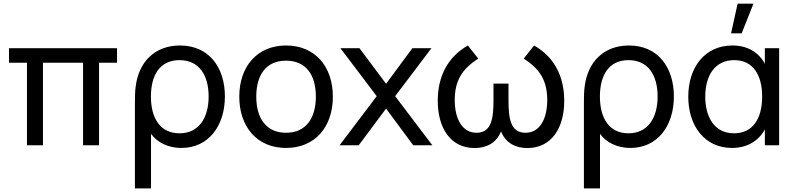

<svg xmlns="http://www.w3.org/2000/svg" viewBox="-20 -808 4424 1068"><path d="M219 0V-459H442V0H531V-459H631V-540H30V-459H130V0Z M820 240V-63.5C854 -16.5 914.5 15 989 15C1140 15 1231 -108 1231 -271.5C1231 -432.5 1143 -555 981 -555C839 -555 751.5 -461 735 -328.5C731 -302.5 730.5 -271.5 730.5 -235.5V240ZM978.5 -66.5C871 -66.5 819.5 -150.5 819.5 -271C819.5 -390.5 869.5 -473.5 978.5 -473.5C1087.5 -473.5 1140.5 -390 1140.5 -271C1140.5 -152.5 1086 -66.5 978.5 -66.5Z M1571 15C1731.5 15 1831.5 -101 1831.5 -270.5C1831.5 -437.5 1733 -555 1571 -555C1412.5 -555 1311 -440 1311 -270.5C1311 -103 1409.5 15 1571 15ZM1571 -69.5C1462 -69.5 1405.5 -148.5 1405.5 -270.5C1405.5 -388.5 1458 -470.5 1571 -470.5C1681.5 -470.5 1737 -392 1737 -270.5C1737 -151.5 1682.5 -69.5 1571 -69.5Z M1975.5 0 2127.5 -204 2278.5 0H2385L2178 -273L2380 -540H2274L2127.5 -342L1979.5 -540H1873.5L2075.5 -273L1869 0Z M2893 -482C2984 -424.5 3024 -358 3024 -251.5C3024 -151 2985.5 -69.5 2903 -69.5C2818 -69.5 2808.5 -152.5 2808.5 -251.5V-343H2725V-251.5C2725 -152.5 2715.5 -69.5 2630.5 -69.5C2550 -69.5 2509.5 -148 2509.5 -251.5C2509.5 -355.5 2547.5 -423 2640.5 -482L2582.5 -555C2470 -490.5 2415 -383 2415 -247C2415 -98.5 2484 15.5 2620.5 15.5C2683.5 15.5 2740.5 -11 2767 -77C2793 -11 2850 15.5 2913.5 15.5C3047.5 15.5 3118.5 -96 3118.5 -246.5C3118.5 -380.5 3065.5 -489.5 2951 -555Z M3317.5 240V-63.5C3351.5 -16.5 3412 15 3486.5 15C3637.5 15 3728.5 -108 3728.5 -271.5C3728.5 -432.5 3640.5 -555 3478.5 -555C3336.5 -555 3249 -461 3232.5 -328.5C3228.5 -302.5 3228 -271.5 3228 -235.5V240ZM3476 -66.5C3368.5 -66.5 3317 -150.5 3317 -271C3317 -390.5 3367 -473.5 3476 -473.5C3585 -473.5 3638 -390 3638 -271C3638 -152.5 3583.5 -66.5 3476 -66.5Z M4083 -787.5 4046.5 -622.5H4105.5L4171 -787.5ZM4234.5 -453.5C4200 -517.5 4137 -555 4054.5 -555C3899.5 -555 3808.5 -432.5 3808.5 -270C3808.5 -108.5 3899 15 4052 15C4134 15 4199.5 -23 4234.5 -88V0H4314V-540H4234.5ZM4063 -66.5C3954.5 -66.5 3903 -156 3903 -270C3903 -390.5 3958.5 -473.5 4064 -473.5C4169.5 -473.5 4219.5 -390 4219.5 -270.5C4219.5 -152 4170 -66.5 4063 -66.5Z"/></svg>

Font: Hauora Medium
Style: Regular
Weight: 500
Designer: Wayne Shih
Foundry: WCYS
Version: Version 1.001;hotconv 1.0.109;makeotfexe 2.5.65596